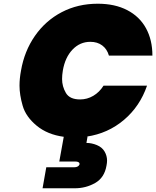

<svg xmlns="http://www.w3.org/2000/svg" viewBox="-20 -735 840 1033"><path d="M411 -200Q449 -200 482 -219.5Q515 -239 537 -274H771Q733 -163 647 -90Q561 -17 446 0H451L445 34Q473 34 501 45.5Q529 57 542.5 80Q556 103 556 129Q556 141 553 156Q542 221 492 249.5Q442 278 382 278H209L229 165H379Q391 165 398.5 160.5Q406 156 408 149Q408 148 408 147Q408 134 384 134H299L323 1Q235 -11 177 -59Q119 -107 102 -166Q85 -225 85 -274Q85 -313 93 -355Q111 -460 168 -542Q225 -624 312 -669.5Q399 -715 506 -715Q598 -715 664.5 -680.5Q731 -646 765.5 -583Q800 -520 800 -436H566Q556 -471 530 -490.5Q504 -510 466 -510Q410 -510 370 -468Q330 -426 318 -355Q314 -331 314 -310Q314 -270 334.5 -235Q355 -200 411 -200Z"/></svg>

Font: Fz Poppins Black
Style: Italic
Weight: 900
Italic angle: -10°
Designer: Ninad Kale (Devanagari), Jonny Pinhorn (Latin)
Foundry: Indian Type Foundry
Version: Vit hóa bi Vntype.Com & FontZin.Com